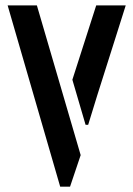

<svg xmlns="http://www.w3.org/2000/svg" viewBox="-20 -704 502 724"><path d="M8.8 -683.6H119.1L284.2 -119.1L244.1 0H207ZM252.9 -403.3 342.8 -683.6H454.1Q445.3 -654.3 412.1 -550.8Q332 -299.8 312.5 -233.4H302.7Z"/></svg>

Font: Post No Bills Colombo
Style: Bold
Weight: 700
Designer: Kosala Senevirathne, Siva Puranthara, Lasantha Premarathna, Tharique Azeez
Foundry: Mooniak
Version: Version 1.220 ; ttfautohint (v1.6)